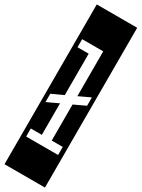

<svg xmlns="http://www.w3.org/2000/svg" viewBox="-303 -940 867 1176"><g transform="rotate(30 131.0 -352.0)"><path d="M-12 213V-917H274V213ZM18 0H244V-57H166V-312L247 -350V-409L166 -371V-688H17V-631H96V-338L15 -301V-242L96 -280V-57H18Z"/></g></svg>

Font: Zilla Slab Highlight Regular
Style: Regular
Weight: 400
Designer: Typotheque Type Foundry
Foundry: Typotheque type foundry
Version: Version 1.1; 2017; ttfautohint (v1.6)